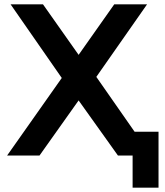

<svg xmlns="http://www.w3.org/2000/svg" viewBox="-20 -720 765 889"><path d="M179 -700 344 -466 509 -700H661L426 -364L680 0H526L344 -255L163 0H13L266 -359L29 -700ZM714 -110V149H594V0H526V-110Z"/></svg>

Font: APTA Sans SemiBold
Style: Bold
Weight: 600
Version: Version 7.200